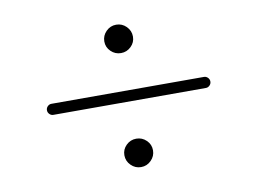

<svg xmlns="http://www.w3.org/2000/svg" viewBox="-71 -799 1143 852"><g transform="rotate(-10 500.0 -373.0)"><path d="M454.6 -585Q435.5 -603.5 435.5 -629.9Q435.5 -656.2 454.6 -675.3Q473.6 -694.3 500 -694.3Q526.4 -694.3 545.4 -675.3Q564.5 -656.2 564.5 -629.9Q564.5 -603.5 545.4 -585Q526.4 -566.4 500 -566.4Q473.6 -566.4 454.6 -585ZM156.2 -398.4H843.8Q853.5 -398.4 860.8 -391.1Q868.2 -383.8 868.2 -373.5Q868.2 -363.3 860.8 -356Q853.5 -348.6 843.8 -348.6H156.2Q146.5 -348.6 139.2 -356Q131.8 -363.3 131.8 -373.5Q131.8 -383.8 139.2 -391.1Q146.5 -398.4 156.2 -398.4ZM454.6 -71.8Q435.5 -90.8 435.5 -117.2Q435.5 -143.6 454.6 -162.1Q473.6 -180.7 500 -180.7Q526.4 -180.7 545.4 -162.1Q564.5 -143.6 564.5 -117.2Q564.5 -90.8 545.4 -71.8Q526.4 -52.7 500 -52.7Q473.6 -52.7 454.6 -71.8Z"/></g></svg>

Font: irohamaru Light
Style: Regular
Weight: 200
Designer: [Source Han Sans]
Ryoko NISHIZUKA  (kana & ideographs); Paul D. Hunt (Latin, Greek & Cyrillic); Wenlong ZHANG  (bopomofo
Version: Version 1.01